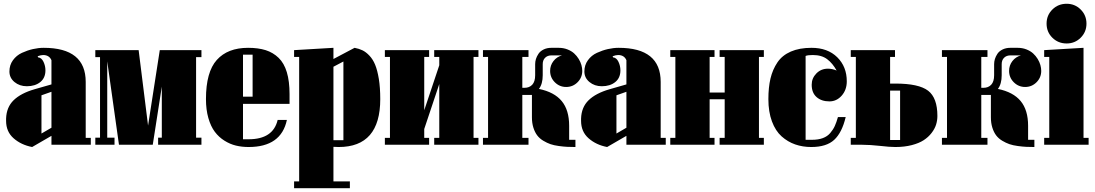

<svg xmlns="http://www.w3.org/2000/svg" viewBox="-20 -765 5787 1015"><path d="M252 -318.8V-446.8Q240.2 -474.1 208 -474.1Q196.3 -474.1 179.2 -467.8L181.2 -461.9Q199.7 -460 210 -438.2Q220.2 -416.5 220.2 -393.1Q220.2 -353 192.9 -331.1Q165.5 -309.1 122.1 -309.1Q83.5 -309.1 56.6 -331.3Q29.8 -353.5 29.8 -387.2Q29.8 -420.9 48.3 -446.5Q66.9 -472.2 95.9 -485.6Q125 -499 154.3 -505.6Q183.6 -512.2 210.9 -512.2Q433.1 -512.2 433.1 -332V-36.1H460V0H252V-46.9L149.9 12.2Q91.8 1 52 -33.9Q12.2 -68.8 12.2 -126V-138.2Q14.2 -198.2 52 -235.1Q89.8 -272 162.1 -293ZM199.2 -261.2V-59.1L252 -89.8V-279.8Z M483.9 -462.9V-500H712.9L762.7 -101.1L824.7 -500H1044.9V-462.9H1016.6V-37.1H1044.9V0H815.9V-37.1H835.4V-307.1L787.6 0H608.9L546.9 -440.9V-37.1H585.4V0H483.9V-37.1H508.8V-462.9Z M1510.7 -215.8H1264.6V-28.8H1294.4Q1423.8 -28.8 1447.8 -130.9H1496.6Q1466.3 12.2 1294.4 12.2Q1258.8 12.2 1227.3 4.6Q1195.8 -2.9 1166.3 -21.5Q1136.7 -40 1115.5 -68.4Q1094.2 -96.7 1081.5 -140.9Q1068.8 -185.1 1068.8 -241.2Q1068.8 -384.3 1126.2 -448.2Q1183.6 -512.2 1291.5 -512.2Q1345.2 -512.2 1384.5 -499.8Q1423.8 -487.3 1452.9 -459.2Q1481.9 -431.2 1496.3 -383.3Q1510.7 -335.4 1510.7 -267.1ZM1264.6 -476.1V-253.9H1315.4V-476.1Z M1561.5 -463.9H1534.7V-500L1742.7 -512.2V-453.1L1854.5 -512.2Q1877.9 -507.8 1896.2 -499Q1914.6 -490.2 1932.9 -470.9Q1951.2 -451.7 1963.1 -422.9Q1975.1 -394 1982.7 -347.9Q1990.2 -301.8 1990.2 -241.2Q1990.2 12.2 1770.5 12.2Q1750.5 12.2 1742.7 11.2V193.8H1829.6V230H1534.7V193.8H1561.5ZM1795.4 -439.9 1742.7 -412.1V-23.9H1795.4Z M2483.4 -36.1H2509.3V0H2275.4V-36.1H2302.2V-320.8L2222.7 -83V-36.1H2248.5V0H2014.6V-36.1H2041.5V-463.9H2014.6V-500H2248.5V-463.9H2222.7V-182.1L2302.2 -419.9V-463.9H2275.4V-500H2509.3V-463.9H2483.4Z M2741.2 -36.1H2773.9V0H2533.2V-36.1H2560.1V-463.9H2533.2V-500H2773.9V-463.9H2741.2V-300.8H2752.9Q2778.3 -300.8 2793.7 -317.1Q2809.1 -333.5 2809.1 -367.2V-425.8Q2809.1 -439.5 2813.2 -453.1Q2817.4 -466.8 2826.7 -480.7Q2835.9 -494.6 2853.8 -503.4Q2871.6 -512.2 2895 -512.2H2933.1Q2958.5 -512.2 2979.7 -503.9Q3001 -495.6 3015.1 -482.7Q3029.3 -469.7 3039.3 -453.4Q3049.3 -437 3053.7 -420.9Q3058.1 -404.8 3058.1 -390.1Q3058.1 -355 3033.2 -330.1Q3008.3 -305.2 2973.1 -305.2Q2938 -305.2 2913.1 -330.1Q2888.2 -355 2888.2 -390.1Q2888.2 -419.4 2905.8 -442.1Q2923.3 -464.8 2951.2 -472.2H2895Q2874.5 -472.2 2861.8 -459.7Q2849.1 -447.3 2849.1 -425.8V-367.2Q2849.1 -321.3 2829.1 -294.9Q2910.2 -278.3 2949.5 -230.7Q2988.8 -183.1 2988.8 -100.1V-25.9H3022V12.2Q2997.1 12.2 2978 11.2Q2959 10.3 2933.8 6.8Q2908.7 3.4 2890.1 -2.9Q2871.6 -9.3 2852.1 -21Q2832.5 -32.7 2820.1 -49.1Q2807.6 -65.4 2799.8 -89.8Q2792 -114.3 2792 -145V-263.2H2741.2Z M3291.5 -318.8V-446.8Q3279.8 -474.1 3247.6 -474.1Q3235.8 -474.1 3218.8 -467.8L3220.7 -461.9Q3239.3 -460 3249.5 -438.2Q3259.8 -416.5 3259.8 -393.1Q3259.8 -353 3232.4 -331.1Q3205.1 -309.1 3161.6 -309.1Q3123 -309.1 3096.2 -331.3Q3069.3 -353.5 3069.3 -387.2Q3069.3 -420.9 3087.9 -446.5Q3106.4 -472.2 3135.5 -485.6Q3164.6 -499 3193.8 -505.6Q3223.1 -512.2 3250.5 -512.2Q3472.7 -512.2 3472.7 -332V-36.1H3499.5V0H3291.5V-46.9L3189.5 12.2Q3131.3 1 3091.6 -33.9Q3051.8 -68.8 3051.8 -126V-138.2Q3053.7 -198.2 3091.6 -235.1Q3129.4 -272 3201.7 -293ZM3238.8 -261.2V-59.1L3291.5 -89.8V-279.8Z M3992.2 -36.1H4018.1V0H3784.2V-36.1H3811V-240.2H3731.4V-36.1H3757.3V0H3523.4V-36.1H3550.3V-463.9H3523.4V-500H3757.3V-463.9H3731.4V-275.9H3811V-463.9H3784.2V-500H4018.1V-463.9H3992.2Z M4268.6 12.2Q4223.1 12.2 4183.8 -1.5Q4144.5 -15.1 4112.1 -43.9Q4079.6 -72.8 4060.8 -123.3Q4042 -173.8 4042 -241.2Q4042 -303.2 4053.2 -350.3Q4064.5 -397.5 4089.8 -435.1Q4115.2 -472.7 4160.6 -492.4Q4206.1 -512.2 4270 -512.2Q4355.5 -512.2 4406 -462.4Q4456.5 -412.6 4456.5 -335Q4456.5 -290 4429.7 -259.5Q4402.8 -229 4364.7 -229Q4322.8 -229 4296.9 -251.7Q4271 -274.4 4271 -316.9Q4271 -351.6 4295.7 -376.7Q4320.3 -401.9 4356.9 -401.9Q4379.9 -401.9 4402.8 -392.1Q4381.8 -430.2 4352.8 -452.1Q4323.7 -474.1 4276.9 -474.1Q4250 -474.1 4238.8 -469.2V-25.9H4272Q4305.7 -25.9 4329.8 -34.9Q4354 -43.9 4369.1 -61.8Q4384.3 -79.6 4393.1 -98.9Q4401.9 -118.2 4409.7 -146H4450.7Q4431.2 -64 4390.1 -25.9Q4349.1 12.2 4268.6 12.2Z M4477.5 0V-36.1H4504.4V-463.9H4477.5V-500H4711.4V-463.9H4685.5V-323.2H4713.4Q4837.4 -323.2 4886.5 -285.4Q4935.5 -247.6 4935.5 -151.9Q4935.5 -128.4 4928.5 -106Q4921.4 -83.5 4904.5 -61.8Q4887.7 -40 4863 -23.9Q4838.4 -7.8 4799.8 2.2Q4761.2 12.2 4713.4 12.2Q4683.1 12.2 4633.1 6.3Q4583 0.5 4530.3 0ZM4738.3 -286.1H4685.5V-24.9H4738.3Z M5167.5 -36.1H5200.2V0H4959.5V-36.1H4986.3V-463.9H4959.5V-500H5200.2V-463.9H5167.5V-300.8H5179.2Q5204.6 -300.8 5220 -317.1Q5235.4 -333.5 5235.4 -367.2V-425.8Q5235.4 -439.5 5239.5 -453.1Q5243.7 -466.8 5252.9 -480.7Q5262.2 -494.6 5280 -503.4Q5297.9 -512.2 5321.3 -512.2H5359.4Q5384.8 -512.2 5406 -503.9Q5427.2 -495.6 5441.4 -482.7Q5455.6 -469.7 5465.6 -453.4Q5475.6 -437 5480 -420.9Q5484.4 -404.8 5484.4 -390.1Q5484.4 -355 5459.5 -330.1Q5434.6 -305.2 5399.4 -305.2Q5364.3 -305.2 5339.4 -330.1Q5314.5 -355 5314.5 -390.1Q5314.5 -419.4 5332 -442.1Q5349.6 -464.8 5377.4 -472.2H5321.3Q5300.8 -472.2 5288.1 -459.7Q5275.4 -447.3 5275.4 -425.8V-367.2Q5275.4 -321.3 5255.4 -294.9Q5336.4 -278.3 5375.7 -230.7Q5415 -183.1 5415 -100.1V-25.9H5448.2V12.2Q5423.3 12.2 5404.3 11.2Q5385.3 10.3 5360.1 6.8Q5335 3.4 5316.4 -2.9Q5297.9 -9.3 5278.3 -21Q5258.8 -32.7 5246.3 -49.1Q5233.9 -65.4 5226.1 -89.8Q5218.3 -114.3 5218.3 -145V-263.2H5167.5Z M5526.9 -463.9H5500V-500L5708 -512.2V-36.1H5734.9V0H5500V-36.1H5526.9ZM5618.7 -745.1Q5662.6 -745.1 5693.1 -714.6Q5723.6 -684.1 5723.6 -640.1Q5723.6 -596.2 5693.1 -565.7Q5662.6 -535.2 5618.7 -535.2Q5574.2 -535.2 5543.5 -565.4Q5512.7 -595.7 5512.7 -640.1Q5512.7 -684.6 5543.5 -714.8Q5574.2 -745.1 5618.7 -745.1Z"/></svg>

Font: Lletraferida
Style: Heavy
Weight: 900
Designer: Josep Patau Bellart
Foundry: Josep Patau Bellart
Version: Version 1.000